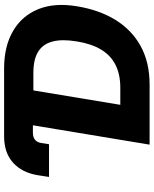

<svg xmlns="http://www.w3.org/2000/svg" viewBox="76 -844 768 960"><g transform="rotate(-90 460.0 -364.0)"><path d="M55.2 -502.9 64.5 -562Q77.6 -638.7 127 -683.1Q176.3 -727.5 258.8 -727.5H337.4L313.5 -583.5H276.9Q254.4 -583.5 241.5 -573.2Q228.5 -563 225.1 -542.5L218.8 -502.9ZM516.6 0H293L317.4 -146.5H502Q567.9 -146.5 615.2 -170.2Q662.6 -193.8 691.9 -242.2Q721.2 -290.5 732.9 -363.8Q745.1 -437 732.4 -485.4Q719.7 -533.7 681.2 -557.4Q642.6 -581.1 576.2 -581.1H386.2L410.2 -727.5H597.7Q708 -727.5 784.4 -683.1Q860.8 -638.7 894 -557.1Q927.2 -475.6 908.7 -363.8Q890.6 -252 840.3 -170.4Q790 -88.9 709 -44.4Q627.9 0 516.6 0ZM512.2 -727.5 391.6 0H216.8L337.4 -727.5Z"/></g></svg>

Font: Inter 28pt ExtraBold
Style: Italic
Weight: 800
Italic angle: -9.3988°
Designer: Rasmus Andersson
Foundry: rsms
Version: Version 4.001;git-66647c0bb